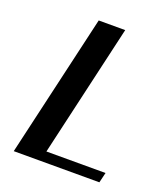

<svg xmlns="http://www.w3.org/2000/svg" viewBox="-130 -792 774 885"><g transform="rotate(20 257.0 -350.0)"><path d="M182 -50 332 -700H202L40 0H460L472 -50Z"/></g></svg>

Font: Pfennig
Style: BoldItalic
Weight: 700
Italic angle: -13°
Version: Version 20100423